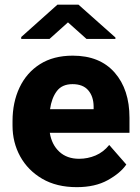

<svg xmlns="http://www.w3.org/2000/svg" viewBox="-20 -770 582 800"><path d="M299.8 9.8Q215.8 9.8 156 -25.1Q96.2 -60.1 64.2 -118.2Q32.2 -176.3 32.2 -246.6V-265.1Q32.2 -343.8 61.5 -405.5Q90.8 -467.3 146.7 -502.7Q202.6 -538.1 283.2 -538.1Q396 -538.1 457.8 -467.5Q519.5 -397 519.5 -279.3V-216.8H187.5Q195.3 -167.5 227.1 -137.9Q258.8 -108.4 309.6 -108.4Q345.7 -108.4 378.4 -122.3Q411.1 -136.2 435.1 -166L506.3 -84.5Q481.9 -48.8 429.2 -19.5Q376.5 9.8 299.8 9.8ZM282.2 -419.4Q238.3 -419.4 216.6 -390.1Q194.8 -360.8 188.5 -314.9H370.1V-326.7Q369.6 -368.2 347.7 -393.8Q325.7 -419.4 282.2 -419.4ZM307.1 -750.5 460.9 -613.8V-607.9H340.3L263.2 -676.8L186.5 -607.9H68.4V-615.7L219.2 -750.5Z"/></svg>

Font: Vazirmatn UI FD ExtraBold
Style: Regular
Weight: 800
Designer: Saber Rastikerdar
Foundry: Saber Rastikerdar
Version: Version 33.003